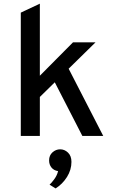

<svg xmlns="http://www.w3.org/2000/svg" viewBox="-20 -742 656 1048"><path d="M93.5 0V-673L197.5 -722V0ZM184.5 -200V-315.5L378.5 -511H501.5ZM429.5 0 272 -306.5 347.5 -381 543.5 0ZM283.5 286.5 250.5 266Q260 258 275.8 236.8Q291.5 215.5 297 192Q274 188.5 261 172.5Q248 156.5 248 133.5Q248 106 266.5 89.5Q285 73 308.5 73Q332.5 73 351.2 91Q370 109 370 141.5Q370 185.5 345.5 224.2Q321 263 283.5 286.5Z"/></svg>

Font: Overpass Mono Light SemiBold
Style: Regular
Weight: 600
Monospace: yes
Version: Version 4.000